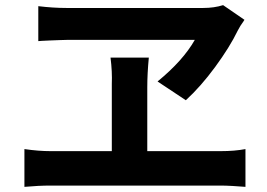

<svg xmlns="http://www.w3.org/2000/svg" viewBox="-20 -739 1040 747"><path d="M738 -584H247Q232 -584 212 -583Q192 -582 173 -581.5Q154 -581 141.5 -580Q129 -579 129 -579V-715Q187 -708 238 -708H771Q813 -708 848 -719L931 -662Q929 -659 928 -657Q914 -638 905 -620Q874 -556 817.5 -479Q761 -402 703 -349L593 -422Q692 -503 738 -584ZM553 -151H839Q893 -151 935 -159V-12Q912 -14 884.5 -15.5Q857 -17 839 -17H176Q131 -17 75 -12V-159Q130 -151 176 -151H415V-400Q415 -406 415 -412Q417 -460 410 -515H559Q553 -452 553 -399Z"/></svg>

Font: Source Han Sans CN Bold
Style: Bold
Weight: 700
Designer: Ryoko NISHIZUKA 西塚涼子 (kana & ideographs); Paul D. Hunt (Latin, Greek & Cyrillic); Wenlong ZHANG 张文龙 (bopomofo); Sandoll 
Foundry: Adobe Systems Incorporated
Version: Version 1.00;May 30, 2023;FontCreator 11.5.0.2422 32-bit